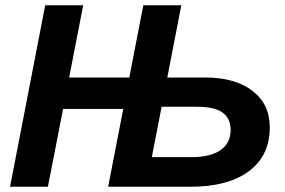

<svg xmlns="http://www.w3.org/2000/svg" viewBox="-20 -708 1082 728"><path d="M758.3 -414.1Q871.6 -414.1 937.3 -363.5Q1002.9 -313 1002.9 -225.6Q1002.9 -117.7 923.8 -58.8Q844.7 0 703.1 0H390.1L447.3 -294.9H219.2L161.6 0H18.1L151.4 -688H295.4L242.2 -414.1H470.2L523.4 -688H667.5L614.3 -414.1ZM555.7 -112.3H708Q778.8 -112.3 816.7 -139.2Q854.5 -166 854.5 -215.3Q854.5 -258.8 824.2 -281Q793.9 -303.2 727.1 -303.2H592.8Z"/></svg>

Font: Liberation Sans
Style: Bold Italic
Weight: 700
Italic angle: -12°
Designer: Steve Matteson
Foundry: Ascender Corporation
Version: Version 2.1.5